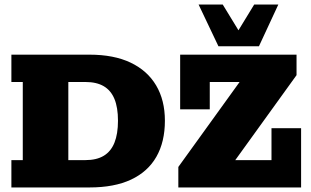

<svg xmlns="http://www.w3.org/2000/svg" viewBox="-20 -823 1366 843"><path d="M30 0V-120H80V-463H30V-583H373Q480 -583 553.5 -548Q627 -513 665.5 -448Q704 -383 704 -293Q704 -200 666.5 -134.5Q629 -69 555.5 -34.5Q482 0 373 0ZM280 -120H355Q404 -120 435.5 -139Q467 -158 482.5 -196.5Q498 -235 498 -293Q498 -351 482.5 -388.5Q467 -426 435.5 -444.5Q404 -463 355 -463H280ZM763 0V-90L1032 -463H901V-343H771V-583H1282V-493L1013 -120H1172V-260H1302V0ZM939 -620 852 -803H958L1027 -690L1096 -803H1202L1117 -620Z"/></svg>

Font: Rokkitt Black
Style: Regular
Weight: 900
Designer: Vernon Adams
Foundry: Vernon Adams
Version: Version 3.103